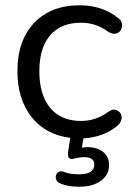

<svg xmlns="http://www.w3.org/2000/svg" viewBox="-20 -515 503 727"><path d="M281 192Q236 192 209 180Q194 174 191.5 160.5Q189 147 198.5 138.5Q208 130 223 136Q244 145 279 145Q337 145 337 108Q337 80 299 80Q283 80 266 84Q250 90 242 84Q235 77 238 59L246 7Q152 -5 99 -72.5Q46 -140 46 -246Q46 -362 109.5 -428.5Q173 -495 282 -495Q368 -495 428 -446Q444 -435 442 -416Q440 -397 425.5 -390Q411 -383 392 -393Q345 -429 287 -429Q211 -429 170 -381.5Q129 -334 129 -245Q129 -156 170 -106.5Q211 -57 287 -57Q344 -57 392 -93Q410 -105 425.5 -96Q441 -87 440.5 -70Q440 -53 426 -40Q374 4 296 9L290 44Q304 42 309 42Q347 42 370 60Q393 78 393 110Q393 147 362 169.5Q331 192 281 192Z"/></svg>

Font: Nunito
Style: Regular
Weight: 400
Designer: Vernon Adams
Foundry: Vernon Adams
Version: Version 3.602